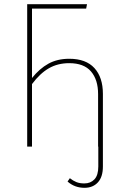

<svg xmlns="http://www.w3.org/2000/svg" viewBox="-20 -701 568 918"><path d="M472 -252V95Q472 145 448 171Q424 197 384 197Q337 197 303 167L314 151Q329 163 345 169.5Q361 176 383 176Q413 176 431.5 156.5Q450 137 450 95V0H449V-251Q449 -320 415 -359.5Q381 -399 311 -399Q256 -399 213.5 -374.5Q171 -350 133 -299V0H110V-681H396L392 -660H133V-328Q169 -373 211.5 -396.5Q254 -420 311 -420Q391 -420 431.5 -375.5Q472 -331 472 -252Z"/></svg>

Font: Fira Sans Condensed Thin
Style: Regular
Weight: 250
Width: 3
Designer: Carrois Corporate & Edenspiekermann AG
Foundry: Carrois Corporate GbR & Edenspiekermann AG
Version: Version 4.203